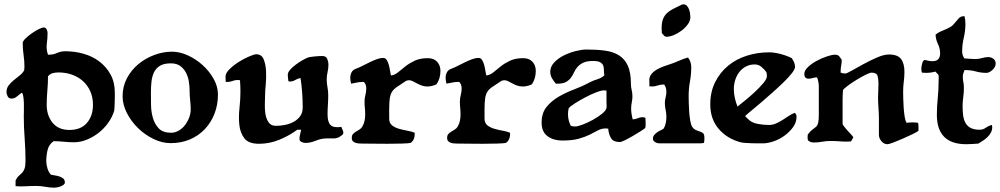

<svg xmlns="http://www.w3.org/2000/svg" viewBox="-20 -657 4625 888"><path d="M85 -458Q85 -466 97.5 -478.5Q110 -491 126.5 -502.5Q143 -514 159 -522Q175 -530 182 -530Q191 -530 195.5 -521.5Q200 -513 200 -505Q200 -479 196.5 -454.5Q193 -430 202 -404H206Q226 -404 244 -412Q262 -420 282 -420Q325 -420 366 -408.5Q407 -397 439 -373Q471 -349 491 -313Q511 -277 511 -229Q511 -224 511 -211Q511 -198 510.5 -184.5Q510 -171 509.5 -159Q509 -147 508 -144Q499 -115 480.5 -89Q462 -63 436.5 -43Q411 -23 381.5 -11Q352 1 322 1Q299 1 275 -1.5Q251 -4 228 -4Q206 11 200 37Q194 63 194 88Q194 104 199.5 122Q205 140 216 151Q224 153 235 154.5Q246 156 256 159.5Q266 163 273 169Q280 175 280 187Q280 193 274 197.5Q268 202 260.5 205Q253 208 244.5 209.5Q236 211 232 211Q211 211 190 207Q169 203 147 203Q123 203 99.5 204.5Q76 206 52 204V178Q59 163 67.5 156Q76 149 82.5 142Q89 135 93.5 123Q98 111 98 86Q98 34 94 -17Q90 -68 90 -119Q90 -125 90.5 -142.5Q91 -160 90.5 -178.5Q90 -197 87.5 -212Q85 -227 80 -228Q69 -220 58 -210.5Q47 -201 32 -201Q21 -201 15.5 -211.5Q10 -222 10 -231Q10 -249 20 -262Q30 -275 43.5 -286Q57 -297 70.5 -307.5Q84 -318 92 -332L93 -349Q93 -376 89 -403Q85 -430 85 -458ZM202 -304Q202 -271 199 -237.5Q196 -204 196 -172Q196 -123 223 -89.5Q250 -56 301 -56Q354 -56 382 -88.5Q410 -121 410 -172Q410 -207 397.5 -235Q385 -263 363 -282.5Q341 -302 312 -312Q283 -322 250 -322Q236 -322 223.5 -318.5Q211 -315 202 -304Z M776 -418Q811 -418 848.5 -401Q886 -384 917 -356Q948 -328 968 -292.5Q988 -257 988 -220Q988 -172 972 -131Q956 -90 927 -59.5Q898 -29 858 -12Q818 5 769 5Q730 5 690.5 -14Q651 -33 619 -64Q587 -95 567 -134Q547 -173 547 -212Q547 -257 567 -295Q587 -333 619.5 -360Q652 -387 693 -402.5Q734 -418 776 -418ZM678 -228Q678 -203 678.5 -171Q679 -139 687.5 -110.5Q696 -82 715 -62.5Q734 -43 771 -43Q790 -43 807 -53Q824 -63 836 -79Q848 -95 855 -113.5Q862 -132 862 -150Q862 -172 859.5 -193Q857 -214 857 -235Q857 -257 853.5 -279.5Q850 -302 840 -321Q830 -340 813.5 -352Q797 -364 770 -364Q738 -364 719.5 -352.5Q701 -341 692 -322Q683 -303 680.5 -278.5Q678 -254 678 -228Z M1165 -406Q1190 -406 1199.5 -382.5Q1209 -359 1210.5 -328Q1212 -297 1209 -265.5Q1206 -234 1206 -218Q1206 -202 1205 -177.5Q1204 -153 1207.5 -130.5Q1211 -108 1222 -91.5Q1233 -75 1256 -75Q1277 -75 1299 -79.5Q1321 -84 1339 -94Q1357 -104 1368.5 -120Q1380 -136 1380 -160Q1380 -194 1377.5 -228.5Q1375 -263 1370 -296Q1357 -294 1345.5 -287Q1334 -280 1321 -280L1314 -281Q1313 -289 1312 -296Q1311 -303 1311 -311Q1311 -322 1321.5 -334Q1332 -346 1346.5 -357Q1361 -368 1376.5 -377Q1392 -386 1402 -390Q1406 -392 1415.5 -393.5Q1425 -395 1435.5 -396Q1446 -397 1455.5 -397.5Q1465 -398 1470 -398Q1488 -398 1493.5 -384.5Q1499 -371 1499 -357Q1499 -340 1495 -323.5Q1491 -307 1491 -290Q1491 -272 1494.5 -254Q1498 -236 1498 -217Q1498 -194 1496.5 -172Q1495 -150 1495 -127Q1495 -92 1509 -78.5Q1523 -65 1559 -70Q1561 -63 1564.5 -56.5Q1568 -50 1568 -42Q1568 -38 1564 -34Q1560 -30 1557 -29Q1543 -17 1526.5 -17Q1510 -17 1493 -17Q1466 -17 1441 -6.5Q1416 4 1392 4Q1384 4 1374.5 -0.5Q1365 -5 1365 -14Q1365 -25 1368 -35.5Q1371 -46 1373 -57H1355Q1317 -29 1271.5 -10.5Q1226 8 1178 8Q1130 8 1110.5 -17Q1091 -42 1087 -78.5Q1083 -115 1087.5 -156.5Q1092 -198 1092 -231Q1092 -245 1091.5 -258.5Q1091 -272 1090 -286L1079 -287Q1067 -287 1055.5 -282.5Q1044 -278 1031 -278H1024L1023 -302Q1023 -319 1042 -337.5Q1061 -356 1085 -371Q1109 -386 1132.5 -396Q1156 -406 1165 -406Z M1753 -389Q1763 -389 1769 -379Q1775 -369 1778.5 -356Q1782 -343 1784 -329Q1786 -315 1788 -308Q1806 -310 1821.5 -323Q1837 -336 1855.5 -350.5Q1874 -365 1898.5 -376.5Q1923 -388 1959 -388Q1986 -388 2001.5 -371.5Q2017 -355 2017 -329Q2017 -294 1999 -267Q1977 -257 1957 -257Q1942 -257 1930 -261.5Q1918 -266 1908 -271.5Q1898 -277 1889 -281.5Q1880 -286 1871 -286Q1868 -286 1864.5 -285Q1861 -284 1858 -283Q1833 -266 1817.5 -256Q1802 -246 1794 -234Q1786 -222 1783 -203.5Q1780 -185 1780 -152V-108Q1780 -88 1793 -77.5Q1806 -67 1825 -61.5Q1844 -56 1864 -52.5Q1884 -49 1898 -43V-35Q1898 -24 1893.5 -13.5Q1889 -3 1879 4Q1870 6 1839 7Q1808 8 1772 8Q1736 8 1703 7.5Q1670 7 1656 7Q1649 7 1640.5 6.5Q1632 6 1624.5 3.5Q1617 1 1612 -4Q1607 -9 1607 -19Q1607 -31 1612.5 -37Q1618 -43 1626 -48Q1634 -53 1642.5 -58Q1651 -63 1656 -72Q1664 -86 1666.5 -100Q1669 -114 1669 -128.5Q1669 -143 1667.5 -157.5Q1666 -172 1666 -187Q1666 -203 1670 -217.5Q1674 -232 1674 -248Q1674 -267 1663 -278H1655Q1642 -278 1629.5 -275Q1617 -272 1604 -270Q1602 -277 1601 -283.5Q1600 -290 1600 -297Q1600 -311 1606 -322.5Q1612 -334 1626 -339Q1640 -344 1656.5 -352.5Q1673 -361 1689.5 -369Q1706 -377 1722 -383Q1738 -389 1753 -389Z M2194 -389Q2204 -389 2210 -379Q2216 -369 2219.5 -356Q2223 -343 2225 -329Q2227 -315 2229 -308Q2247 -310 2262.5 -323Q2278 -336 2296.5 -350.5Q2315 -365 2339.5 -376.5Q2364 -388 2400 -388Q2427 -388 2442.5 -371.5Q2458 -355 2458 -329Q2458 -294 2440 -267Q2418 -257 2398 -257Q2383 -257 2371 -261.5Q2359 -266 2349 -271.5Q2339 -277 2330 -281.5Q2321 -286 2312 -286Q2309 -286 2305.5 -285Q2302 -284 2299 -283Q2274 -266 2258.5 -256Q2243 -246 2235 -234Q2227 -222 2224 -203.5Q2221 -185 2221 -152V-108Q2221 -88 2234 -77.5Q2247 -67 2266 -61.5Q2285 -56 2305 -52.5Q2325 -49 2339 -43V-35Q2339 -24 2334.5 -13.5Q2330 -3 2320 4Q2311 6 2280 7Q2249 8 2213 8Q2177 8 2144 7.5Q2111 7 2097 7Q2090 7 2081.5 6.5Q2073 6 2065.5 3.5Q2058 1 2053 -4Q2048 -9 2048 -19Q2048 -31 2053.5 -37Q2059 -43 2067 -48Q2075 -53 2083.5 -58Q2092 -63 2097 -72Q2105 -86 2107.5 -100Q2110 -114 2110 -128.5Q2110 -143 2108.5 -157.5Q2107 -172 2107 -187Q2107 -203 2111 -217.5Q2115 -232 2115 -248Q2115 -267 2104 -278H2096Q2083 -278 2070.5 -275Q2058 -272 2045 -270Q2043 -277 2042 -283.5Q2041 -290 2041 -297Q2041 -311 2047 -322.5Q2053 -334 2067 -339Q2081 -344 2097.5 -352.5Q2114 -361 2130.5 -369Q2147 -377 2163 -383Q2179 -389 2194 -389Z M2692 -428Q2739 -428 2777 -423Q2815 -418 2842 -401.5Q2869 -385 2883.5 -353.5Q2898 -322 2898 -269Q2898 -255 2901.5 -240.5Q2905 -226 2905 -212Q2905 -198 2902 -183.5Q2899 -169 2899 -155Q2899 -142 2901 -129.5Q2903 -117 2906 -105Q2918 -105 2929 -110Q2940 -115 2952 -115Q2955 -115 2958.5 -114Q2962 -113 2965 -112L2966 -91Q2966 -84 2966 -77.5Q2966 -71 2964 -65Q2960 -61 2943.5 -50.5Q2927 -40 2907.5 -28.5Q2888 -17 2870.5 -8.5Q2853 0 2848 0Q2817 0 2806 -18Q2795 -36 2793 -62L2782 -63Q2762 -63 2745.5 -54Q2729 -45 2708 -34.5Q2687 -24 2657 -15.5Q2627 -7 2580 -7Q2540 -7 2512.5 -27Q2485 -47 2485 -90Q2485 -134 2507.5 -162Q2530 -190 2563.5 -209.5Q2597 -229 2635.5 -243.5Q2674 -258 2705 -275Q2722 -284 2741.5 -290Q2761 -296 2775 -308Q2773 -323 2773 -335.5Q2773 -348 2768.5 -356.5Q2764 -365 2754 -370Q2744 -375 2723 -375Q2694 -375 2677.5 -367Q2661 -359 2651 -347.5Q2641 -336 2635 -322.5Q2629 -309 2620.5 -297.5Q2612 -286 2598 -278Q2584 -270 2559 -270H2551Q2541 -281 2533 -295Q2525 -309 2525 -325Q2525 -349 2543.5 -368.5Q2562 -388 2588.5 -401Q2615 -414 2643.5 -421Q2672 -428 2692 -428ZM2610 -156Q2607 -142 2607 -129Q2607 -100 2620 -75Q2630 -72 2640 -72Q2652 -72 2675.5 -81Q2699 -90 2722.5 -103Q2746 -116 2764.5 -131Q2783 -146 2785 -158Q2786 -165 2785.5 -171.5Q2785 -178 2785 -185V-238L2772 -239Q2760 -239 2736 -229.5Q2712 -220 2686.5 -206.5Q2661 -193 2639 -179Q2617 -165 2610 -156Z M3141 -637Q3150 -637 3156.5 -630.5Q3163 -624 3166.5 -614.5Q3170 -605 3171.5 -595Q3173 -585 3173 -578Q3173 -561 3161.5 -545Q3150 -529 3133 -516Q3116 -503 3097 -495Q3078 -487 3063 -487Q3056 -487 3050.5 -493Q3045 -499 3041 -504L3040 -525Q3040 -551 3046 -567.5Q3052 -584 3064 -595.5Q3076 -607 3092.5 -615.5Q3109 -624 3130 -634Q3134 -637 3141 -637ZM3162 -391Q3170 -381 3173.5 -369.5Q3177 -358 3177 -346Q3177 -313 3171 -280Q3165 -247 3165 -213Q3165 -202 3165.5 -181.5Q3166 -161 3167.5 -139.5Q3169 -118 3172.5 -98.5Q3176 -79 3181 -71Q3186 -63 3192.5 -59Q3199 -55 3206 -52.5Q3213 -50 3220.5 -47.5Q3228 -45 3234 -39Q3238 -31 3238 -20Q3238 -14 3237.5 -8Q3237 -2 3236 4Q3226 6 3216 6Q3206 6 3196 6H3030Q3012 6 3001 -8L3000 -16Q3000 -26 3005.5 -32.5Q3011 -39 3018.5 -44.5Q3026 -50 3035 -54Q3044 -58 3050 -63Q3057 -76 3059.5 -89.5Q3062 -103 3062 -117Q3062 -133 3058.5 -149Q3055 -165 3055 -181Q3055 -194 3058.5 -206.5Q3062 -219 3062 -232Q3062 -252 3052 -266H3048Q3034 -266 3021.5 -261.5Q3009 -257 2995 -257Q2987 -257 2983 -258Q2984 -265 2983.5 -272Q2983 -279 2983 -286Q2983 -302 2992.5 -314Q3002 -326 3016.5 -334.5Q3031 -343 3047 -349Q3063 -355 3076 -359Q3098 -366 3119 -375.5Q3140 -385 3162 -391Z M3537 -415Q3561 -415 3591 -407Q3621 -399 3642 -388Q3648 -379 3652.5 -369Q3657 -359 3657 -348Q3657 -337 3642.5 -318.5Q3628 -300 3605.5 -278Q3583 -256 3555.5 -231.5Q3528 -207 3502.5 -185Q3477 -163 3456 -146Q3435 -129 3426 -120L3436 -110Q3454 -90 3482 -84.5Q3510 -79 3536 -79Q3553 -79 3568 -85.5Q3583 -92 3597.5 -101Q3612 -110 3626 -119.5Q3640 -129 3655 -135Q3664 -130 3664 -117Q3664 -91 3648 -69Q3632 -47 3609 -30Q3586 -13 3558.5 -3.5Q3531 6 3509 6Q3500 6 3485.5 6Q3471 6 3456 5.5Q3441 5 3427 4Q3413 3 3405 1Q3342 -16 3303.5 -61.5Q3265 -107 3265 -174Q3265 -232 3287.5 -277Q3310 -322 3347.5 -353Q3385 -384 3434.5 -399.5Q3484 -415 3537 -415ZM3374 -245Q3374 -224 3378.5 -204Q3383 -184 3391 -164Q3403 -174 3425.5 -192Q3448 -210 3470.5 -231Q3493 -252 3510 -272Q3527 -292 3527 -305Q3527 -312 3525 -322Q3516 -336 3502 -347.5Q3488 -359 3471 -359Q3448 -359 3430 -349.5Q3412 -340 3399.5 -324Q3387 -308 3380.5 -287.5Q3374 -267 3374 -245Z M3842 -404Q3855 -404 3861 -397Q3867 -390 3873 -380Q3873 -366 3870.5 -353.5Q3868 -341 3868 -327V-321Q3873 -319 3878.5 -318Q3884 -317 3890 -317Q3896 -317 3919.5 -330.5Q3943 -344 3973.5 -360.5Q4004 -377 4036 -391Q4068 -405 4091 -405Q4132 -405 4147.5 -384Q4163 -363 4163 -325Q4163 -302 4160 -279.5Q4157 -257 4157 -234Q4157 -222 4157.5 -201Q4158 -180 4159.5 -158.5Q4161 -137 4164 -117.5Q4167 -98 4173 -89Q4181 -90 4188 -90.5Q4195 -91 4202 -91Q4208 -91 4214 -90.5Q4220 -90 4226 -89Q4228 -80 4228 -70.5Q4228 -61 4228 -52Q4222 -47 4201.5 -37Q4181 -27 4157 -16.5Q4133 -6 4112 2Q4091 10 4085 10Q4068 10 4056.5 -4Q4045 -18 4045 -33V-107Q4045 -130 4043 -156.5Q4041 -183 4041 -206Q4041 -222 4042 -238Q4043 -254 4043 -270Q4043 -289 4039 -305Q4035 -321 4011 -321Q4003 -321 3983 -311Q3963 -301 3941 -287.5Q3919 -274 3901 -260.5Q3883 -247 3879 -241Q3878 -230 3877.5 -219Q3877 -208 3877 -197V-84Q3877 -81 3883.5 -72.5Q3890 -64 3898.5 -54.5Q3907 -45 3915.5 -36Q3924 -27 3927 -22L3916 -3Q3892 -1 3868.5 -3Q3845 -5 3821 -5Q3801 -5 3782.5 -1.5Q3764 2 3744 2Q3727 2 3717 -8Q3715 -13 3715 -23L3716 -35Q3729 -52 3738.5 -58.5Q3748 -65 3754.5 -71Q3761 -77 3764 -88.5Q3767 -100 3767 -128V-257Q3767 -278 3759 -299H3756Q3747 -299 3738 -296Q3729 -293 3720 -293Q3700 -293 3700 -315Q3700 -331 3717 -347Q3734 -363 3757 -375.5Q3780 -388 3804 -396Q3828 -404 3842 -404Z M4437 -582H4441Q4445 -566 4445 -546Q4445 -514 4437.5 -482.5Q4430 -451 4430 -419Q4430 -410 4432.5 -402.5Q4435 -395 4440 -387Q4453 -386 4465.5 -385Q4478 -384 4492 -384Q4507 -384 4522 -388.5Q4537 -393 4551 -393Q4564 -393 4574.5 -385Q4585 -377 4585 -363Q4585 -347 4570 -333.5Q4555 -320 4543 -320Q4517 -320 4493.5 -326.5Q4470 -333 4444 -333H4441Q4439 -326 4436 -319Q4433 -312 4433 -304Q4433 -287 4435.5 -277Q4438 -267 4438 -250Q4438 -228 4435 -207Q4432 -186 4432 -165Q4432 -143 4434.5 -123.5Q4437 -104 4445 -89Q4453 -74 4469 -65.5Q4485 -57 4511 -57Q4527 -57 4540 -66.5Q4553 -76 4568 -79L4569 -69Q4569 -55 4563 -44Q4557 -33 4547.5 -23.5Q4538 -14 4526.5 -6.5Q4515 1 4505 7Q4491 8 4477 9Q4463 10 4449 10Q4313 10 4313 -126Q4313 -164 4317 -202.5Q4321 -241 4321 -279Q4321 -290 4321.5 -296Q4322 -302 4321.5 -306Q4321 -310 4317.5 -314Q4314 -318 4306 -326Q4285 -320 4263 -320L4244 -321Q4241 -330 4241 -339Q4241 -347 4244.5 -361.5Q4248 -376 4256 -380Q4265 -378 4274 -376Q4283 -374 4293 -374Q4328 -374 4328 -410Q4328 -433 4318 -453.5Q4308 -474 4307 -497Q4318 -506 4329.5 -511Q4341 -516 4353 -521Q4365 -526 4376 -532.5Q4387 -539 4396 -551Q4404 -561 4413.5 -571.5Q4423 -582 4437 -582Z"/></svg>

Font: CAT Altenglisch
Style: Regular
Weight: 400
Designer: Peter Wiegel
Foundry: Peter Wiegel, CAT Fonts
Version: Version 1.000